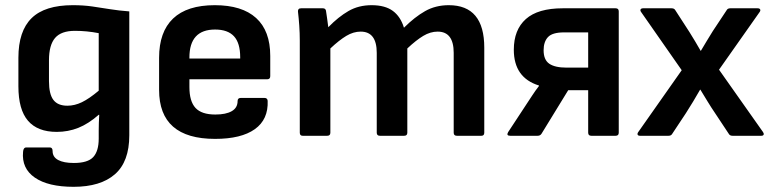

<svg xmlns="http://www.w3.org/2000/svg" viewBox="-20 -524 2976 741"><path d="M264 197Q166 197 114.5 161.5Q63 126 69 62Q70 45 82 45H172Q183 45 183 59Q183 82 204.5 93.5Q226 105 265 105Q319 105 340 82Q361 59 361 11V-20Q361 -35 361.5 -50.5Q362 -66 363 -81H361Q321 -46 282 -30.5Q243 -15 199 -15Q125 -15 88 -58Q51 -101 51 -191V-301Q51 -404 102 -454Q153 -504 261 -504Q302 -504 336.5 -499Q371 -494 405 -488.5Q439 -483 479 -480V-2Q479 100 423.5 148.5Q368 197 264 197ZM240 -116Q268 -116 296 -129.5Q324 -143 361 -174V-396Q315 -405 269 -405Q216 -405 192.5 -377.5Q169 -350 169 -291V-211Q169 -161 186 -138.5Q203 -116 240 -116Z M810 12Q594 12 594 -177V-301Q594 -401 648 -452.5Q702 -504 809 -504Q914 -504 968.5 -454.5Q1023 -405 1023 -308V-230Q1023 -218 1011 -218H711V-188Q711 -133 734.5 -107.5Q758 -82 811 -82Q852 -82 874.5 -95Q897 -108 897 -134Q897 -146 909 -146H1001Q1012 -146 1013 -135Q1016 -63 963.5 -25.5Q911 12 810 12ZM711 -298H907V-303Q907 -358 883 -384Q859 -410 810 -410Q711 -410 711 -302Z M1148 0Q1137 0 1137 -12V-367Q1137 -396 1135 -425Q1133 -454 1130 -479Q1129 -492 1142 -492H1226Q1236 -492 1238 -483Q1240 -469 1242.5 -452.5Q1245 -436 1247 -419Q1286 -459 1325 -481.5Q1364 -504 1414 -504Q1466 -504 1496 -482Q1526 -460 1539 -417Q1580 -458 1620.5 -481Q1661 -504 1712 -504Q1849 -504 1849 -340V-12Q1849 0 1838 0H1743Q1731 0 1731 -12V-320Q1731 -402 1669 -402Q1641 -402 1613.5 -385.5Q1586 -369 1552 -337V-12Q1552 0 1540 0H1446Q1434 0 1434 -12V-320Q1434 -402 1372 -402Q1344 -402 1316.5 -385.5Q1289 -369 1255 -337V-12Q1255 0 1243 0Z M1949 0Q1933 0 1941 -14L2010 -119Q2022 -137 2034 -155.5Q2046 -174 2060 -192V-194Q1963 -224 1963 -332Q1963 -409 2009.5 -450.5Q2056 -492 2152 -492H2356Q2368 -492 2368 -480V-12Q2368 0 2356 0H2262Q2250 0 2250 -12V-176H2173L2070 -8Q2065 0 2055 0ZM2167 -263H2250V-399H2157Q2112 -399 2095 -381Q2078 -363 2078 -330Q2078 -293 2100 -278Q2122 -263 2167 -263Z M2450 0Q2443 0 2441 -4Q2439 -8 2443 -14L2611 -253L2454 -478Q2450 -484 2452.5 -488Q2455 -492 2462 -492H2572Q2582 -492 2586 -485L2641 -400Q2652 -383 2663 -364Q2674 -345 2684 -328H2685Q2696 -347 2708 -366.5Q2720 -386 2731 -404L2784 -484Q2788 -492 2798 -492H2904Q2911 -492 2913.5 -488Q2916 -484 2912 -478L2755 -255L2925 -14Q2929 -8 2927 -4Q2925 0 2918 0H2807Q2797 0 2793 -7L2740 -87Q2725 -109 2711 -132Q2697 -155 2683 -178H2682Q2669 -155 2655 -132Q2641 -109 2627 -87L2574 -7Q2570 0 2560 0Z"/></svg>

Font: Sofia Sans
Style: Bold
Weight: 700
Designer: Botio Nikoltchev, Ani Petrova
Foundry: lettersoup
Version: Version 4.100; ttfautohint (v1.8.4.7-5d5b)